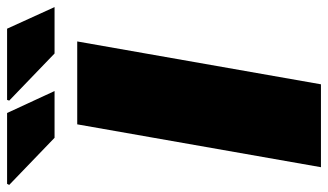

<svg xmlns="http://www.w3.org/2000/svg" viewBox="-234 -714 926 542"><g transform="rotate(-90 229.0 -443.0)"><path d="M28 0 149 -688H383L262 0ZM111 -752 -22 -880 -19 -886H181L243 -752ZM349 -752 216 -880 218 -886H419L480 -752Z"/></g></svg>

Font: Archivo SemiExpanded Black
Style: Italic
Weight: 900
Width: 6
Italic angle: -10°
Designer: Hector Gatti
Foundry: Omnibus-Type
Version: Version 2.001